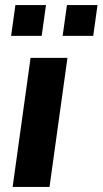

<svg xmlns="http://www.w3.org/2000/svg" viewBox="-20 -740 406 760"><path d="M41 -720 24 -598H145L162 -720ZM245 -720 228 -598H349L366 -720ZM30 0H176L247 -511H101Z"/></svg>

Font: Chivo
Style: Bold Italic
Weight: 700
Italic angle: -8°
Designer: Hector Gatti
Foundry: Omnibus-Type
Version: Version 1.003;PS 001.003;hotconv 1.0.70;makeotf.lib2.5.58329